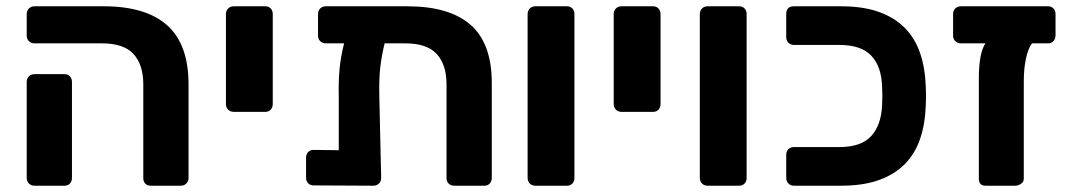

<svg xmlns="http://www.w3.org/2000/svg" viewBox="-20 -591 3409 611"><path d="M460 0Q449 0 442.5 -6.5Q436 -13 436 -24V-322Q436 -385 405 -419Q374 -453 305 -453H90Q79 -453 72 -460Q65 -467 65 -478V-546Q65 -557 72 -564Q79 -571 90 -571H310Q444 -571 512 -510.5Q580 -450 580 -322V-25Q580 -14 573 -7Q566 0 555 0ZM90 0Q79 0 72 -7Q65 -14 65 -25V-330Q65 -341 72 -348Q79 -355 90 -355H185Q196 -355 202.5 -348Q209 -341 209 -330V-25Q209 -14 202.5 -7Q196 0 185 0Z M724 -235Q713 -235 706 -242Q699 -249 699 -260V-546Q699 -557 706 -564Q713 -571 724 -571H824Q835 -571 841.5 -564Q848 -557 848 -546V-260Q848 -249 841.5 -242Q835 -235 824 -235Z M1204 -453Q1194 -412 1190 -375.5Q1186 -339 1187 -290L1193 -25Q1193 -14 1186 -7Q1179 0 1168 0L978 -1Q967 -1 960.5 -8Q954 -15 954 -26V-89Q954 -100 960.5 -107Q967 -114 978 -114L1058 -113V-288Q1057 -332 1060.5 -370.5Q1064 -409 1075 -453H1017Q1006 -453 999 -460Q992 -467 992 -478V-546Q992 -557 999 -564Q1006 -571 1017 -571H1276Q1410 -571 1477.5 -512Q1545 -453 1545 -327V-25Q1545 -14 1538.5 -7Q1532 0 1521 0H1426Q1415 0 1408 -6.5Q1401 -13 1401 -24V-322Q1401 -385 1370 -419Q1339 -453 1270 -453Z M1684 0Q1673 0 1666 -7Q1659 -14 1659 -25V-546Q1659 -557 1666 -564Q1673 -571 1684 -571H1784Q1795 -571 1801.5 -564Q1808 -557 1808 -546V-25Q1808 -14 1801.5 -7Q1795 0 1784 0Z M1958 -235Q1947 -235 1940 -242Q1933 -249 1933 -260V-546Q1933 -557 1940 -564Q1947 -571 1958 -571H2058Q2069 -571 2075.5 -564Q2082 -557 2082 -546V-260Q2082 -249 2075.5 -242Q2069 -235 2058 -235Z M2232 0Q2221 0 2214 -7Q2207 -14 2207 -25V-546Q2207 -557 2214 -564Q2221 -571 2232 -571H2332Q2343 -571 2349.5 -564Q2356 -557 2356 -546V-25Q2356 -14 2349.5 -7Q2343 0 2332 0Z M2507 0Q2496 0 2489 -7Q2482 -14 2482 -25V-99Q2482 -110 2489 -116.5Q2496 -123 2507 -123H2651Q2720 -123 2752 -157.5Q2784 -192 2787 -255Q2788 -274 2788 -286Q2788 -298 2787 -316Q2785 -380 2752.5 -414Q2720 -448 2651 -448H2507Q2496 -448 2489 -455Q2482 -462 2482 -473V-546Q2482 -571 2507 -571H2656Q2727 -571 2777 -553Q2827 -535 2859.5 -502Q2892 -469 2908 -422Q2924 -375 2926 -317Q2927 -298 2927 -285.5Q2927 -273 2926 -254Q2924 -196 2908 -149Q2892 -102 2859.5 -69Q2827 -36 2777 -18Q2727 0 2656 0Z M3117 0Q3095 0 3095 -22V-342Q3095 -422 3116 -453H3038Q3027 -453 3020 -460Q3013 -467 3013 -478V-546Q3013 -557 3020 -564Q3027 -571 3038 -571H3315Q3326 -571 3332.5 -564Q3339 -557 3339 -546V-478Q3339 -468 3332.5 -460.5Q3326 -453 3315 -453H3264Q3251 -435 3244.5 -403Q3238 -371 3238 -332V-22Q3238 -12 3229 -6Q3220 0 3210 0Z"/></svg>

Font: Fz Rubik SemBd
Style: Regular
Weight: 600
Designer: Hubert and Fischer
Foundry: Hubert and Fischer
Version: Vit hóa bi FontZin.com